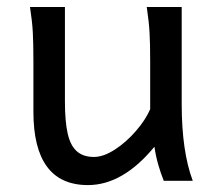

<svg xmlns="http://www.w3.org/2000/svg" viewBox="-20 -518 619 550"><path d="M422.4 -97.7Q332 12.2 231.9 12.2Q153.8 12.2 114.7 -40.5Q75.7 -93.3 75.7 -197.8V-341.8Q75.7 -393.1 74 -425Q72.3 -457 65.9 -498H166V-227.1Q166 -170.4 173.8 -135.7Q181.6 -101.1 200 -84.7Q218.3 -68.4 249 -68.4Q276.4 -68.4 309.1 -89.6Q341.8 -110.8 369.4 -142.8Q397 -174.8 410.2 -205.1V-341.8Q410.2 -394 408.4 -424.8Q406.7 -455.6 400.4 -498H500.5V-219.7Q500.5 -84.5 532.2 0H449.2Q440.9 -20 433.3 -46.4Q425.8 -72.8 422.4 -97.7Z"/></svg>

Font: Lesson One
Style: Regular
Weight: 400
Designer: But Ko, Victor Gaultney, Annie Olsen, Julie Remington, Don Collingsworth, Eric Hays, Becca Hirsbrunner
Version: Version 1.100